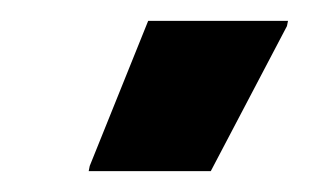

<svg xmlns="http://www.w3.org/2000/svg" viewBox="-20 -723 296 184"><path d="M65 -559 66 -564 122 -703H256L255 -698L182 -559Z"/></svg>

Font: Saira ExtraCondensed Black
Style: Italic
Weight: 900
Width: 2
Italic angle: -12°
Designer: Hector Gatti with collaboration of the Omnibus-Type team
Foundry: Omnibus-Type
Version: Version 1.101